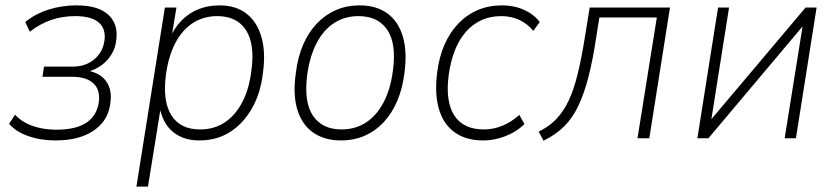

<svg xmlns="http://www.w3.org/2000/svg" viewBox="-20 -515 3111 715"><path d="M186 8Q131 8 84.5 -8.5Q38 -25 14 -54L36 -88Q63 -59 103 -45.5Q143 -32 190 -32Q262 -32 301.5 -58Q341 -84 348 -135Q354 -180 328 -204.5Q302 -229 249 -229H138L144 -267H251Q298 -267 330.5 -293.5Q363 -320 369 -364Q375 -408 347.5 -431.5Q320 -455 260 -455Q213 -455 171.5 -441Q130 -427 91 -397L74 -433Q112 -464 161.5 -479.5Q211 -495 265 -495Q346 -495 383.5 -460Q421 -425 413 -366Q410 -337 395.5 -313Q381 -289 358 -272Q335 -255 306 -248V-252Q354 -243 376 -211.5Q398 -180 391 -132Q386 -87 359.5 -56Q333 -25 289.5 -8.5Q246 8 186 8Z M488 180 594 -487H637L618 -371H612Q630 -413 658 -440.5Q686 -468 721 -481.5Q756 -495 798 -495Q858 -495 897.5 -464.5Q937 -434 953.5 -377.5Q970 -321 959 -242Q950 -166 917.5 -110Q885 -54 836 -23Q787 8 722 8Q663 8 624.5 -23.5Q586 -55 574 -117H579L531 180ZM725 -33Q778 -33 817.5 -59.5Q857 -86 882.5 -135Q908 -184 916 -251Q930 -349 896.5 -402Q863 -455 789 -455Q737 -455 697 -428.5Q657 -402 632 -353Q607 -304 598 -237Q585 -139 618 -86Q651 -33 725 -33Z M1250 8Q1188 8 1146 -21.5Q1104 -51 1087 -107.5Q1070 -164 1082 -245Q1089 -303 1109 -349Q1129 -395 1160 -427.5Q1191 -460 1231 -477.5Q1271 -495 1319 -495Q1381 -495 1422 -465.5Q1463 -436 1480 -379.5Q1497 -323 1486 -243Q1479 -185 1459 -138.5Q1439 -92 1408.5 -59.5Q1378 -27 1338 -9.5Q1298 8 1250 8ZM1252 -33Q1303 -33 1342.5 -58.5Q1382 -84 1408 -133Q1434 -182 1443 -251Q1457 -352 1422.5 -403.5Q1388 -455 1315 -455Q1264 -455 1224.5 -429.5Q1185 -404 1159.5 -355.5Q1134 -307 1124 -237Q1111 -135 1145.5 -84Q1180 -33 1252 -33Z M1780 8Q1714 8 1672 -23Q1630 -54 1614 -111Q1598 -168 1608 -245Q1615 -302 1635 -348Q1655 -394 1686.5 -427Q1718 -460 1759 -477.5Q1800 -495 1850 -495Q1894 -495 1931 -478.5Q1968 -462 1990 -433L1966 -400Q1944 -427 1913.5 -441Q1883 -455 1847 -455Q1805 -455 1772 -439.5Q1739 -424 1714.5 -396Q1690 -368 1674 -327.5Q1658 -287 1651 -236Q1638 -138 1671.5 -85.5Q1705 -33 1782 -33Q1818 -33 1851.5 -47Q1885 -61 1914 -87L1933 -53Q1914 -34 1889 -20.5Q1864 -7 1836 0.5Q1808 8 1780 8Z M2004 9 1986 -25Q2024 -43 2051 -71Q2078 -99 2097.5 -140Q2117 -181 2131.5 -240.5Q2146 -300 2159 -382L2176 -487H2475L2398 0H2354L2426 -450H2212L2201 -381Q2188 -293 2171.5 -229Q2155 -165 2133 -119.5Q2111 -74 2080 -43.5Q2049 -13 2004 9Z M2577 0 2654 -487H2695L2625 -45H2607L2980 -487H3021L2944 0H2902L2973 -443H2991L2618 0Z"/></svg>

Font: Nunito Sans 10pt SemiCondensed ExtraLight
Style: Italic
Weight: 250
Width: 4
Italic angle: -9°
Designer: Vernon Adams
Foundry: Vernon Adams
Version: Version 3.101;gftools[0.9.27]